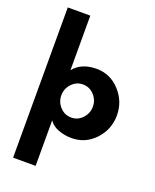

<svg xmlns="http://www.w3.org/2000/svg" viewBox="-178 -851 971 1201"><g transform="rotate(20 307.5 -250.0)"><path d="M240.5 -297Q210 -264 210 -220Q210 -176 240.5 -143Q271 -110 315 -110Q359 -110 389.5 -143Q420 -176 420 -220Q420 -264 389.5 -297Q359 -330 315 -330Q271 -330 240.5 -297ZM210 250H60V-750H210V-387Q262 -451 361 -451Q453 -451 516.5 -382Q580 -313 580 -220Q580 -127 516.5 -58.5Q453 10 361 10Q314 10 272.5 -5.5Q231 -21 210 -53Z"/></g></svg>

Font: Puffins on Iceburgs(2)
Style: on-Iceburgs-Bold
Weight: 700
Version: Version 1.0